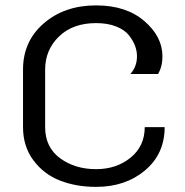

<svg xmlns="http://www.w3.org/2000/svg" viewBox="-20 -687 698 723"><path d="M341.7 -666.7Q455 -666.7 523.3 -607.9Q591.7 -549.2 591.7 -475Q591.7 -435.8 575 -408.3H470.8Q495.8 -435.8 495.8 -475Q495.8 -494.2 488.8 -513.8Q481.7 -533.3 465.8 -553.8Q450 -574.2 417.9 -587.1Q385.8 -600 341.7 -600Q254.2 -600 202.1 -549.6Q150 -499.2 150 -425V-208.3Q150 -132.5 206.2 -91.2Q262.5 -50 341.7 -50Q418.3 -50 471.7 -93.3Q525 -136.7 525 -208.3H600Q600 -107.5 526.2 -45.4Q452.5 16.7 341.7 16.7Q266.7 16.7 205.8 -7.1Q145 -30.8 105.8 -83.3Q66.7 -135.8 66.7 -208.3V-425Q66.7 -531.7 145 -599.2Q223.3 -666.7 341.7 -666.7Z"/></svg>

Font: BoonBaan
Style: Regular
Weight: 400
Designer: Sungsit Sawaiwan
Foundry: FontUni
Version: Version 2.0